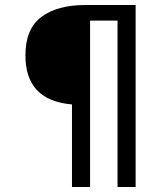

<svg xmlns="http://www.w3.org/2000/svg" viewBox="-20 -743 640 763"><path d="M81 -523Q81 -628 144.2 -675.5Q207.5 -723 318 -723H519V0H447V-661H338V0H266V-328Q81 -343.5 81 -523Z"/></svg>

Font: JuliaMono Latin
Style: Regular
Weight: 400
Monospace: yes
Designer: cormullion
Foundry: corm
Version: Version 0.049; ttfautohint (v1.8.4)